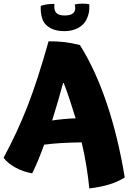

<svg xmlns="http://www.w3.org/2000/svg" viewBox="-29 -942 722 1079"><path d="M672 55Q637 78 588.5 93.5Q540 109 473 117Q467 57 456.5 -8.5Q446 -74 430 -142Q366 -141 315 -138Q264 -135 219 -129Q203 -84 186 -43Q169 -2 152 32Q103 24 59.5 0.5Q16 -23 -9 -55Q68 -198 125 -343.5Q182 -489 244 -710Q293 -710 332.5 -705.5Q372 -701 420 -689Q507 -551 571 -361Q635 -171 672 55ZM327 -481Q314 -432 298 -377Q282 -322 264 -265Q298 -270 330.5 -273Q363 -276 396 -277Q379 -333 362 -384Q345 -435 327 -481ZM222 -811Q210 -827 204.5 -851.5Q199 -876 200 -909Q217 -915 235 -917.5Q253 -920 277 -920Q273 -885 287 -870Q301 -855 334 -855Q371 -855 385 -870.5Q399 -886 391 -917Q408 -921 431.5 -921.5Q455 -922 473 -918Q474 -890 470.5 -871.5Q467 -853 458 -834Q443 -802 409.5 -784.5Q376 -767 333 -767Q295 -767 267.5 -778Q240 -789 222 -811Z"/></svg>

Font: Atma
Style: Bold
Weight: 700
Designer: Gregori Vincens, Jeremie Hornus, Riccardo Olocco, Yoann Minet.
Foundry: black foundry
Version: Version 1.102;PS 1.100;hotconv 1.0.86;makeotf.lib2.5.63406